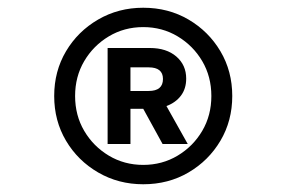

<svg xmlns="http://www.w3.org/2000/svg" viewBox="-20 -865 740 496"><path d="M350 -389Q286 -389 233.5 -419.5Q181 -450 150.5 -501.5Q120 -553 120 -617Q120 -681 150.5 -732.5Q181 -784 233.5 -814.5Q286 -845 350 -845Q415 -845 467 -814.5Q519 -784 549.5 -732.5Q580 -681 580 -617Q580 -553 549.5 -501.5Q519 -450 467 -419.5Q415 -389 350 -389ZM350 -439Q399 -439 439 -463Q479 -487 502.5 -527Q526 -567 526 -617Q526 -667 502.5 -707Q479 -747 439 -771Q399 -795 350 -795Q301 -795 261 -771Q221 -747 197.5 -707Q174 -667 174 -617Q174 -567 197.5 -527Q221 -487 261 -463Q301 -439 350 -439ZM400 -493 350 -584H317V-493H258V-741H367Q410 -741 435.5 -719Q461 -697 461 -662Q461 -636 447.5 -618Q434 -600 410 -591L465 -493ZM317 -630H364Q401 -630 401 -661Q401 -691 364 -691H317Z"/></svg>

Font: Martian Mono Light
Style: Regular
Weight: 300
Monospace: yes
Designer: Roman Shamin
Foundry: Evil Martians
Version: Version 1.000; ttfautohint (v1.8.4.7-5d5b)